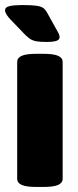

<svg xmlns="http://www.w3.org/2000/svg" viewBox="-25 -738 310 760"><path d="M119 2Q79 2 61 -6Q43 -14 43 -30V-493Q43 -509 61 -517Q79 -525 119 -525H147Q187 -525 205 -517Q223 -509 223 -493V-30Q223 -14 205 -6Q187 2 147 2ZM159 -572Q134 -572 119.5 -574.5Q105 -577 95 -583.5Q85 -590 73 -602L22 -655Q-5 -682 -5 -697Q-5 -710 13.5 -714Q32 -718 62 -718Q99 -718 118 -715.5Q137 -713 146 -706.5Q155 -700 162 -687L202 -615Q211 -600 211 -591Q211 -581 199 -576.5Q187 -572 159 -572Z"/></svg>

Font: Asap Black
Style: Regular
Weight: 900
Designer: Pablo Cosgaya
Foundry: Omnibus-Type
Version: Version 3.001; ttfautohint (v1.8.4.7-5d5b)